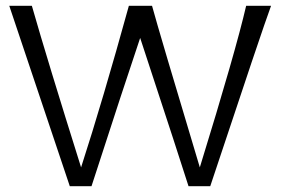

<svg xmlns="http://www.w3.org/2000/svg" viewBox="-20 -644 973 663"><path d="M830 -624H916Q888 -549 706 -1H631Q607 -78 464 -513Q410 -353 296 -1H221Q23 -592 12 -624H90Q144 -435 260 -66Q335 -298 425 -624H505Q530 -532 670 -66Q794 -468 830 -624Z"/></svg>

Font: GFS Neohellenic Rg
Style: Regular
Weight: 400
Designer: Takis Katsoulidis and George D. Matthiopoulos
Foundry: Takis Katsoulidis and George D. Matthiopoulos
Version: Version 1.0